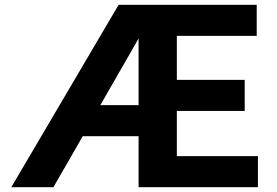

<svg xmlns="http://www.w3.org/2000/svg" viewBox="-20 -778 1152 798"><path d="M1052 -129V0H556V-212H324L202 0H27L473 -758H1047V-629H715V-446H997V-317H715V-129ZM556 -341V-618L397 -341Z"/></svg>

Font: Biryani ExtraBold
Style: Regular
Weight: 800
Designer: Dan Reynolds and Mathieu Reguer
Foundry: Dan Reynolds and Mathieu Reguer
Version: Version 1.004; ttfautohint (v1.1) -l 5 -r 5 -G 72 -x 0 -D la